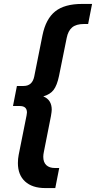

<svg xmlns="http://www.w3.org/2000/svg" viewBox="-20 -762 488 976"><path d="M448 -742 428 -640H407Q367 -640 346.5 -622.5Q326 -605 319 -569L280 -376Q270 -328 252.5 -305Q235 -282 200 -272Q243 -255 243 -204Q243 -196 239 -172L203 10Q200 24 200 35Q200 63 215.5 77.5Q231 92 259 92H281L261 194H210Q144 194 107.5 160.5Q71 127 71 67Q71 45 75 25L115 -175Q117 -187 117 -190Q117 -223 81 -223H46L66 -325H100Q144 -325 154 -373L196 -583Q213 -666 260.5 -704Q308 -742 397 -742Z"/></svg>

Font: Montserrat Alternates SemiBold
Style: Italic
Weight: 600
Italic angle: -11.3°
Designer: Julieta Ulanovsky
Foundry: Julieta Ulanovsky
Version: Version 7.200